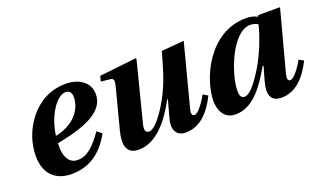

<svg xmlns="http://www.w3.org/2000/svg" viewBox="-61 -813 1878 1135"><g transform="rotate(-20 878.5 -245.0)"><path d="M73 -161C73 -23 164 12 236 12C323 12 417 -20 490 -152L460 -176C407 -100 360 -54 300 -54C241 -54 222 -109 222 -163V-187C372 -216 443 -248 486 -286C525 -322 532 -355 532 -386C532 -457 469 -502 384 -502C285 -502 208 -456 154 -388C100 -320 73 -238 73 -161ZM226 -232C240 -347 308 -456 367 -456C391 -456 404 -440 404 -412C404 -334 342 -255 226 -232Z M585 -443 644 -437C663 -435 667 -421 659 -391L592 -133C571 -53 579 12 659 12C772 12 855 -94 918 -210H922L891 -96C873 -28 901 12 955 12C1052 12 1113 -65 1154 -148L1125 -166C1099 -121 1062 -68 1039 -68C1020 -68 1019 -89 1027 -115L1128 -502L986 -490C957 -388 941 -335 919 -285C883 -199 801 -68 754 -68C726 -68 725 -91 735 -128L829 -497L824 -502L593 -476Z M1171 -108C1171 -47 1198 12 1269 12C1388 12 1462 -111 1515 -202H1521L1496 -114C1472 -29 1495 12 1558 12C1653 12 1715 -65 1757 -149L1728 -165C1703 -121 1665 -68 1641 -68C1623 -68 1623 -88 1630 -115L1731 -494H1594L1590 -485C1572 -496 1546 -502 1519 -502C1281 -502 1171 -239 1171 -108ZM1325 -115C1325 -220 1415 -456 1528 -456C1547 -456 1564 -451 1577 -442C1559 -371 1523 -274 1474 -194C1425 -116 1386 -68 1354 -68C1331 -68 1325 -87 1325 -115Z"/></g></svg>

Font: Heuristica
Style: Bold Italic
Weight: 700
Italic angle: -13°
Version: Version 1.0.1